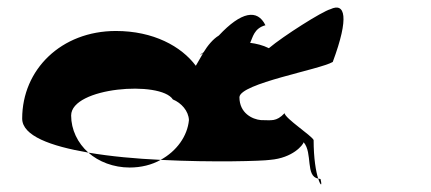

<svg xmlns="http://www.w3.org/2000/svg" viewBox="-20 -524 1126 502"><path d="M38 -214C38 -169 112 -142 211 -125C183 -150 166 -185 166 -222C166 -296 400 -314 432 -264C454 -255 473 -234 474 -210C470 -168 442 -129 400 -106C537 -99 666 -103 686 -106C746 -111 772 -145 774 -152C798 -124 778 -63 812 -57C806 -75 800 -110 800 -158C794 -170 726 -214 724 -228C702 -205 690 -210 662 -210C640 -212 606 -228 606 -270C608 -306 816 -342 850 -362C894 -480 882 -518 844 -500C822 -494 721 -430 683 -398C667 -406 650 -410 634 -412C641 -426 644 -450 674 -458C653 -501 611 -494 552 -431C537 -422 523 -405 512 -387C503 -382 504 -380 504 -380C506 -382 509 -384 511 -385C504 -373 497 -361 492 -352C454 -403 381 -443 283 -443C140 -443 38 -342 38 -214ZM211 -125C238 -101 277 -86 319 -86C349 -86 377 -93 400 -106C336 -109 269 -115 211 -125ZM812 -57C818 -38 823 -36 818 -56C816 -56 814 -57 812 -57Z"/></svg>

Font: Ampere
Style: Regular
Weight: 400
Version: Version 1